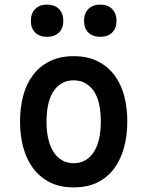

<svg xmlns="http://www.w3.org/2000/svg" viewBox="-20 -804 640 834"><path d="M300 10Q240 10 196.5 -12Q153 -34 124 -73Q95 -112 81 -164Q67 -216 67 -276Q67 -335 80.5 -387Q94 -439 123 -477.5Q152 -516 196 -538Q240 -560 300 -560Q360 -560 404 -538Q448 -516 477 -477.5Q506 -439 519.5 -387.5Q533 -336 533 -276Q533 -216 519 -164Q505 -112 476.5 -73Q448 -34 404 -12Q360 10 300 10ZM300 -95Q330 -95 352.5 -109Q375 -123 389.5 -147Q404 -171 411 -204Q418 -237 418 -276Q418 -314 411.5 -347Q405 -380 390.5 -403.5Q376 -427 353.5 -441Q331 -455 300 -455Q269 -455 246.5 -441Q224 -427 209.5 -403Q195 -379 188.5 -346Q182 -313 182 -275Q182 -237 189 -204Q196 -171 210.5 -147Q225 -123 247.5 -109Q270 -95 300 -95ZM416 -644Q383 -644 364 -662.5Q345 -681 345 -713Q345 -746 364 -765Q383 -784 416 -784Q448 -784 467 -765Q486 -746 486 -713Q486 -681 467 -662.5Q448 -644 416 -644ZM184 -644Q152 -644 133 -662.5Q114 -681 114 -713Q114 -746 133 -765Q152 -784 184 -784Q217 -784 236 -765Q255 -746 255 -713Q255 -681 236 -662.5Q217 -644 184 -644Z"/></svg>

Font: Maple Mono SemiBold
Style: Regular
Weight: 600
Monospace: yes
Designer: subframe7536
Version: Version 7.000